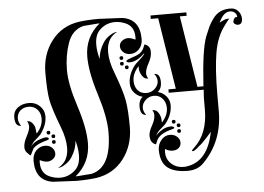

<svg xmlns="http://www.w3.org/2000/svg" viewBox="-44 -611 924 672"><g transform="rotate(-5 417.5 -275.0)"><path d="M399 -411Q399 -404 393 -404Q386 -404 386 -411Q386 -417 393 -417Q399 -417 399 -411ZM399 -391Q399 -384 393 -384Q386 -384 386 -391Q386 -397 393 -397Q399 -397 399 -391ZM415 -377Q415 -370 409 -370Q402 -370 402 -377Q402 -383 409 -383Q415 -383 415 -377ZM565 -139Q565 -145 572 -145Q578 -145 578 -139Q578 -132 572 -132Q565 -132 565 -139ZM565 -159Q565 -165 572 -165Q578 -165 578 -159Q578 -152 572 -152Q565 -152 565 -159ZM549 -173Q549 -179 556 -179Q562 -179 562 -173Q562 -166 556 -166Q549 -166 549 -173ZM125 -139Q125 -145 132 -145Q138 -145 138 -139Q138 -132 132 -132Q125 -132 125 -139ZM125 -159Q125 -165 132 -165Q138 -165 138 -159Q138 -152 132 -152Q125 -152 125 -159ZM109 -173Q109 -179 116 -179Q122 -179 122 -173Q122 -166 116 -166Q109 -166 109 -173ZM110 -231Q110 -200 87 -169Q83 -164 61 -145L50 -129Q61 -143 78 -150Q96 -157 105 -157Q115 -157 115 -151Q115 -148 106.5 -146Q98 -144 84 -138.5Q70 -133 59 -123L47 -99L44 -100Q42 -102 39.5 -104.5Q37 -107 34 -110Q31 -113 29 -118Q27 -123 27 -129Q27 -145 38.5 -166.5Q50 -188 50 -200Q50 -205 48.5 -210Q47 -215 46 -217L44 -219H45Q62 -219 71 -196L74 -173Q96 -196 96 -224Q96 -244 84 -256.5Q72 -269 54 -269Q36 -269 24.5 -258.5Q13 -248 13 -231Q13 -223 15.5 -217Q18 -211 20 -208L23 -205H21Q1 -205 1 -236Q1 -258 17 -270Q33 -282 56 -282Q79 -282 94.5 -267Q110 -252 110 -231ZM325 -158Q325 -210 299.5 -290.5Q274 -371 274 -425Q274 -494 327 -538H321L270 -534Q230 -524 214.5 -479.5Q199 -435 199 -384Q199 -335 224.5 -256.5Q250 -178 250 -125Q250 -56 197 -12H203L254 -16Q325 -33 325 -158ZM391 -452Q391 -463 400.5 -470.5Q410 -478 421 -478Q427 -478 433.5 -476Q440 -474 444 -472L447 -470Q448 -474 448 -479Q448 -517 418 -530Q399 -538 381 -538Q349 -538 326 -515Q309 -498 309 -464Q309 -452 311 -439.5Q313 -427 315 -420L317 -414Q318 -442 336 -470Q344 -483 359 -493Q374 -503 385 -503H386L382 -501Q378 -499 372.5 -494.5Q367 -490 361.5 -483Q356 -476 352 -463.5Q348 -451 348 -435Q348 -402 364 -361Q389 -295 395 -260.5Q401 -226 401 -168Q401 -103 365 -56Q329 -9 268 0Q237 4 198 4L116 0Q55 -9 55 -79Q55 -101 68 -114.5Q81 -128 99 -128Q114 -128 123.5 -119Q133 -110 133 -98Q133 -87 123.5 -79.5Q114 -72 103 -72Q97 -72 90.5 -74Q84 -76 80 -78L77 -80Q76 -76 76 -71Q76 -33 106 -20Q125 -12 143 -12Q175 -12 198 -35Q215 -52 215 -86Q215 -98 213 -110.5Q211 -123 209 -130L207 -136Q206 -108 188 -80Q180 -67 165 -57Q150 -47 139 -47H138L142 -49Q146 -51 151.5 -55.5Q157 -60 162.5 -67Q168 -74 172 -86.5Q176 -99 176 -115Q176 -148 160 -189Q134 -257 128.5 -288Q123 -319 123 -382Q123 -447 159 -494Q195 -541 256 -550Q287 -554 326 -554L408 -550Q469 -541 469 -471Q469 -449 456 -435.5Q443 -422 425 -422Q410 -422 400.5 -431Q391 -440 391 -452ZM474 -421Q446 -393 420 -393Q412 -393 409 -397V-398Q409 -401 416 -404Q423 -407 432.5 -410Q442 -413 444 -414Q466 -422 473 -441L477 -451Q497 -445 497 -425V-420Q497 -405 485.5 -384Q474 -363 474 -349Q474 -341 480 -331H477Q466 -331 458 -344Q450 -357 450 -370V-377Q428 -353 428 -327Q428 -307 439 -294Q450 -281 470 -281Q487 -281 499.5 -293Q512 -305 512 -320Q512 -330 506 -340Q501 -345 503 -345Q523 -345 523 -314Q523 -292 509 -281Q526 -277 538 -263.5Q550 -250 550 -231Q550 -199 527 -169Q523 -164 511.5 -154.5Q500 -145 496 -139Q495 -138 493 -134Q491 -130 490 -129Q516 -157 544 -157Q554 -157 556 -151Q556 -150 554 -149Q553 -148 552 -148L538 -144Q500 -133 491 -109L487 -99Q467 -105 467 -131Q467 -145 478.5 -165.5Q490 -186 490 -201Q490 -213 484 -219H488Q499 -219 506.5 -206.5Q514 -194 514 -180V-173Q536 -197 536 -223Q536 -242 524.5 -255.5Q513 -269 494 -269Q477 -269 464.5 -257Q452 -245 452 -230Q452 -220 458 -210Q463 -205 461 -205Q441 -205 441 -236Q441 -258 455 -269Q438 -273 426 -286.5Q414 -300 414 -319Q414 -351 437 -381Q442 -387 454.5 -398Q467 -409 472 -416Q474 -420 474 -421ZM809 -491Q804 -491 799 -494.5Q794 -498 794 -503Q795 -510 799 -515Q803 -520 809 -518Q809 -528 802 -534Q795 -540 785 -540Q762 -540 746 -504Q748 -505 757.5 -510Q767 -515 775 -515H781Q780 -514 777 -511Q774 -508 773 -506L764 -494Q735 -457 725.5 -399.5Q716 -342 716 -255V-196Q716 -89 645 -18Q624 3 590 3Q543 3 519 -16Q495 -35 495 -79Q495 -98 507.5 -113Q520 -128 538 -128Q553 -128 563 -119Q573 -110 573 -98Q573 -87 565 -79.5Q557 -72 543 -72Q530 -72 517 -80Q516 -76 516 -69Q516 -44 533.5 -28Q551 -12 577 -12Q585 -12 589 -13Q662 -24 682 -126Q680 -124 664 -106Q648 -88 637 -80Q616 -60 611 -65Q609 -67 618 -75Q668 -120 668 -206V-242Q668 -253 670 -275H547V-287H573L533 -538H507V-550H633V-538H609L649 -287H670Q678 -416 695 -460Q704 -482 709 -493Q714 -504 725.5 -520Q737 -536 752 -543Q767 -550 788 -550Q804 -550 814.5 -538.5Q825 -527 825 -511Q825 -491 809 -491Z"/></g></svg>

Font: Pomorsky Unicode
Style: Medium
Weight: 500
Version: 1.1